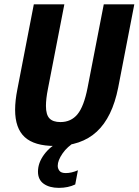

<svg xmlns="http://www.w3.org/2000/svg" viewBox="-20 -679 654 906"><path d="M239.3 9.8Q142.1 9.8 96.7 -32Q51.3 -73.7 51.3 -161.1Q51.3 -204.1 62 -257.8L139.6 -658.7H283.7L206.1 -259.3Q196.8 -212.9 196.8 -179.2Q196.8 -137.7 213.4 -120.4Q230 -103 265.1 -103Q315.4 -103 345.7 -139.9Q376 -176.8 393.1 -264.2L469.7 -658.7H613.8L537.6 -265.1Q509.8 -125.5 436.8 -57.9Q363.8 9.8 239.3 9.8ZM257.8 207.5Q213.4 207.5 186.3 188.2Q159.2 168.9 159.2 130.9Q159.2 89.8 187.7 50.8Q216.3 11.7 261.7 -10.3H336.4Q297.9 12.2 275.1 45.2Q252.4 78.1 252.4 103.5Q252.4 116.2 260.5 127Q268.6 137.7 290.5 137.7Q317.4 137.7 347.7 124.5L335 191.4Q301.3 207.5 257.8 207.5Z"/></svg>

Font: Cousine
Style: Bold Italic
Weight: 700
Italic angle: -12°
Monospace: yes
Designer: Steve Matteson
Foundry: Ascender Corporation
Version: Version 1.20